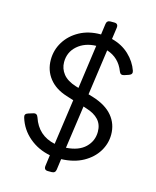

<svg xmlns="http://www.w3.org/2000/svg" viewBox="-136 -937 919 1129"><g transform="rotate(15 323.5 -372.5)"><path d="M266 100Q241 100 244 74L253 7Q180 -7 125.5 -53Q71 -99 50 -167Q42 -190 66 -197L95 -206Q117 -213 125 -189Q159 -87 263 -65L302 -341L258 -355Q188 -377 150.5 -425Q113 -473 113 -537Q113 -597 144 -647Q175 -697 230 -727Q285 -757 357 -757H360L369 -823Q372 -845 394 -845H417Q442 -845 439 -819L429 -748Q492 -732 535 -691.5Q578 -651 596 -599Q603 -578 580 -570L553 -561Q531 -554 523 -576Q494 -652 419 -676L380 -398L410 -389Q490 -364 530 -316Q570 -268 570 -203Q570 -148 540.5 -100Q511 -52 456 -21.5Q401 9 323 12L314 78Q311 100 289 100ZM296 -424 313 -419 350 -685Q281 -683 236.5 -644Q192 -605 192 -544Q192 -504 217 -472.5Q242 -441 296 -424ZM388 -315 370 -321 333 -60Q410 -65 450 -104Q490 -143 490 -199Q490 -243 464 -271.5Q438 -300 388 -315Z"/></g></svg>

Font: Pitagon Sans Text
Style: Italic
Weight: 400
Italic angle: -8°
Designer: Travis Tran
Foundry: Pitagon
Version: Version 1.001; ttfautohint (v1.8.4.7-5d5b);gftools[0.9.26]